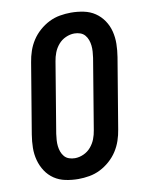

<svg xmlns="http://www.w3.org/2000/svg" viewBox="-85 -804 669 873"><g transform="rotate(-10 250.0 -367.5)"><path d="M206 8Q176 8 147 2Q118 -4 95 -19.5Q72 -35 56.5 -58.5Q41 -82 33.5 -110Q26 -138 26.5 -167.5Q27 -197 32 -228L86 -552Q90 -578 98.5 -603Q107 -628 121.5 -650.5Q136 -673 157 -691.5Q178 -710 202 -722Q226 -734 252 -738.5Q278 -743 303 -743Q333 -743 362 -737Q391 -731 414 -715.5Q437 -700 453 -676.5Q469 -653 476 -625Q483 -597 482.5 -567.5Q482 -538 477 -507L423 -183Q419 -157 410.5 -132Q402 -107 387.5 -84.5Q373 -62 352 -43.5Q331 -25 307 -13Q283 -1 257 3.5Q231 8 206 8ZM207 -88Q227 -88 247 -97Q267 -106 281 -122.5Q295 -139 302.5 -158.5Q310 -178 313 -198L367 -523Q369 -537 370 -551.5Q371 -566 369.5 -579.5Q368 -593 363.5 -605.5Q359 -618 350.5 -628Q342 -638 329 -642.5Q316 -647 302 -647Q282 -647 262 -638Q242 -629 228 -612.5Q214 -596 206.5 -576.5Q199 -557 196 -537L142 -212Q140 -198 139 -183.5Q138 -169 139.5 -155.5Q141 -142 145.5 -129.5Q150 -117 158.5 -107Q167 -97 180 -92.5Q193 -88 207 -88Z"/></g></svg>

Font: Iosevka SS04
Style: Bold Italic
Weight: 700
Italic angle: -9°
Monospace: yes
Designer: Belleve Invis
Foundry: Belleve Invis
Version: Version 19.0.0; ttfautohint (v1.8.4)